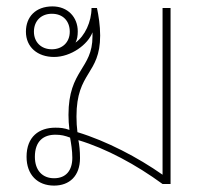

<svg xmlns="http://www.w3.org/2000/svg" viewBox="-20 -575 643 600"><path d="M149 5C197 5 230 -25 230 -81C230 -103 228 -122 225 -137C312 -111 406 -60 488 0H513V-550H488V-29C411 -83 314 -134 222 -162C220 -177 219 -194 219 -211C219 -352 293 -341 293 -464C293 -495 288 -527 283 -550H266C266 -507 245 -462 216 -442C221 -451 223 -463 223 -477C223 -521 192 -555 144 -555C91 -555 61 -522 61 -476C61 -428 97 -397 149 -397C202 -397 255 -436 269 -474C269 -470 269 -465 269 -461C269 -359 194 -357 194 -216C194 -202 195 -184 197 -169C181 -175 168 -176 153 -176C102 -176 63 -148 63 -85C63 -29 97 5 149 5ZM142 -421C108 -421 86 -444 86 -476C86 -509 108 -532 142 -532C178 -532 198 -508 198 -476C198 -442 174 -421 142 -421ZM149 -18C113 -18 89 -42 89 -85C89 -134 116 -154 153 -154C171 -154 183 -151 199 -145C202 -128 206 -105 206 -82C206 -42 186 -18 149 -18Z"/></svg>

Font: Noto Sans Thai Looped Thin
Style: Regular
Weight: 100
Designer: Sasikarn Vongin, Ben Mitchell
Foundry: The Fontpad Ltd
Version: Version 1.001